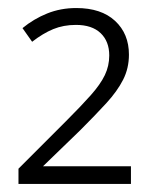

<svg xmlns="http://www.w3.org/2000/svg" viewBox="-20 -874 379 478"><path d="M306 -416H26V-454L144 -572Q182 -610 206 -637Q230 -664 241 -687Q252 -710 252 -736Q252 -771 230.5 -791.5Q209 -812 169 -812Q138 -812 112.5 -801.5Q87 -791 60 -770L36 -804Q64 -827 97.5 -840.5Q131 -854 170 -854Q232 -854 266.5 -822Q301 -790 301 -738Q301 -704 286.5 -675.5Q272 -647 245 -617.5Q218 -588 180 -550L87 -460H306Z"/></svg>

Font: BC Sans Light
Style: Regular
Weight: 300
Designer: Monotype Design Team
Foundry: Monotype Imaging Inc.
Version: Version 2.000;GOOG;noto-source:20170915:90ef993387c0